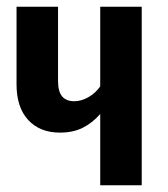

<svg xmlns="http://www.w3.org/2000/svg" viewBox="-20 -549 497 569"><path d="M400 -529V0H277V-211Q253 -184 224.5 -170Q196 -156 158 -156Q98 -156 63.5 -193.5Q29 -231 29 -299V-529H152V-309Q152 -278 164 -263.5Q176 -249 200 -249Q221 -249 242 -261Q263 -273 277 -293V-529Z"/></svg>

Font: Fira Sans Compressed Medium
Style: Regular
Weight: 500
Width: 1
Designer: bBox Type GmbH & Carrois Corporate GbR & Edenspiekermann AG
Foundry: bBox Type GmbH & Carrois Corporate GbR & Edenspiekermann AG
Version: Version 4.301